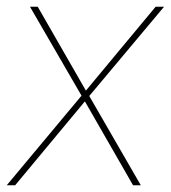

<svg xmlns="http://www.w3.org/2000/svg" viewBox="-48 -550 508 570"><path d="M370 0H347L204 -249L-3 0H-28L194 -266L41 -530H64L207 -281L414 -530H439L217 -265Z"/></svg>

Font: Tanohe Sans Thin
Style: Italic
Weight: 100
Designer: Village Type and Design LLC & Cristiano Sobral
Foundry: Cooper Hewitt Smithsonian Design Museum
Version: Version 1.00;September 29, 2021;FontCreator 13.0.0.2655 64-b